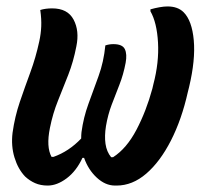

<svg xmlns="http://www.w3.org/2000/svg" viewBox="-20 -567 640 596"><path d="M307 -426Q319 -430 332 -430Q360 -430 367.5 -414.5Q375 -399 370 -372Q363 -335 350.5 -303.5Q338 -272 326.5 -241.5Q315 -211 309 -176Q304 -145 307.5 -120.5Q311 -96 325 -79H331Q373 -106 403.5 -164Q434 -222 453 -292L456 -305Q474 -373 470.5 -435Q467 -497 447 -532V-538Q461 -542 475 -544.5Q489 -547 500 -547Q532 -547 550 -529Q576 -503 581.5 -442Q587 -381 567 -297L563 -281Q544 -196 510.5 -130.5Q477 -65 434 -28Q391 9 342 9H337Q307 9 280.5 -15.5Q254 -40 241 -77H236Q217 -36 187 -13.5Q157 9 128 9Q106 9 89 1.5Q72 -6 58 -19Q36 -42 25 -78Q14 -114 19 -155Q26 -205 41.5 -250.5Q57 -296 74 -342Q91 -388 102 -439Q107 -462 108 -485Q109 -508 105 -536Q121 -541 142 -541Q190 -541 208.5 -506Q227 -471 217 -423Q208 -376 192 -335Q176 -294 160 -254.5Q144 -215 135 -170Q123 -111 140 -80H146Q194 -97 232 -137Q232 -148 233 -157Q239 -202 254.5 -244.5Q270 -287 286 -331Q302 -375 307 -426Z"/></svg>

Font: Recursive Mn Csl St SmB
Style: Italic
Weight: 600
Italic angle: -15°
Monospace: yes
Version: Version 1.079;hotconv 1.0.112;makeotfexe 2.5.65598; ttfautoh